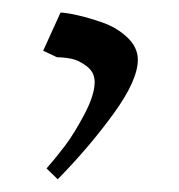

<svg xmlns="http://www.w3.org/2000/svg" viewBox="-20 -114 281 302"><path d="M47.9 -34.2 75.2 -94.2Q83 -94.2 100.8 -90.3Q118.7 -86.4 141.1 -78.6Q163.6 -70.8 180.2 -55.2Q196.8 -39.6 196.8 -20Q196.8 12.2 158.7 64.7Q120.6 117.2 70.8 168L53.2 150.9Q67.9 134.3 82.3 115.2Q96.7 96.2 112.8 65.7Q128.9 35.2 128.9 15.1Q128.9 -0.5 116.2 -10Q103.5 -19.5 91.8 -21.7Q80.1 -23.9 69.8 -23.9Z"/></svg>

Font: Dehuti
Style: Book
Weight: 400
Version: Version 1.2